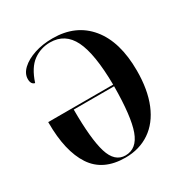

<svg xmlns="http://www.w3.org/2000/svg" viewBox="-168 -862 973 1009"><g transform="rotate(-30 318.0 -357.5)"><path d="M307 10Q172 10 110 -84Q48 -178 48 -350V-355H442Q440 -543 398 -628Q356 -713 265 -713Q208 -713 162.5 -680Q117 -647 91 -567Q68 -572 68 -604Q68 -637 97.5 -664.5Q127 -692 176.5 -708.5Q226 -725 287 -725Q428 -725 507.5 -628.5Q587 -532 587 -357Q587 -241 553 -158.5Q519 -76 455.5 -33Q392 10 307 10ZM313 0Q382 0 411.5 -81Q441 -162 442 -345H197Q197 -166 222.5 -83Q248 0 313 0Z"/></g></svg>

Font: Noto Serif Display Condensed
Style: Bold
Weight: 700
Width: 3
Designer: Monotype Design Team
Foundry: Monotype Imaging Inc.
Version: Version 2.009